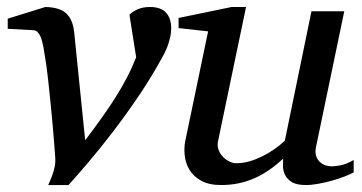

<svg xmlns="http://www.w3.org/2000/svg" viewBox="-20 -514 1029 546"><path d="M466.8 -434.1Q466.8 -421.4 464.4 -410.2Q461.9 -398.9 458.7 -389.2Q455.6 -379.4 451.9 -371.6Q448.2 -363.8 445.8 -358.9Q412.6 -297.4 374.5 -241.2Q336.4 -185.1 299.8 -137.5Q263.2 -89.8 230.5 -51.5Q197.8 -13.2 174.8 12.2H117.2Q127.4 -9.8 132.8 -28.6Q138.2 -47.4 137.2 -64Q137.2 -65.4 136.2 -78.9Q135.3 -92.3 133.5 -113.5Q131.8 -134.8 129.4 -162.1Q127 -189.5 124 -218.8Q121.1 -248 117.9 -277.6Q114.7 -307.1 111.1 -332.8Q107.4 -358.4 103.8 -378.2Q100.1 -397.9 96.2 -408.2Q91.3 -418.5 86.4 -423.3Q81.5 -428.2 73.2 -428.2L2 -432.1V-460.9L108.9 -494.1Q149.9 -493.2 168.5 -475.8Q187 -458.5 190.9 -422.9L222.2 -115.2Q247.6 -148.4 269 -178.5Q290.5 -208.5 308.3 -236.8Q326.2 -265.1 340.8 -293.2Q355.5 -321.3 367.2 -351.1L348.1 -472.2Q357.9 -481.9 372.6 -488Q387.2 -494.1 405.8 -494.1Q438 -494.1 452.4 -477.8Q466.8 -461.4 466.8 -434.1Z M985.8 -23.9Q976.6 -18.6 960.2 -12.2Q943.8 -5.9 924.8 -0.5Q905.8 4.9 886 8.5Q866.2 12.2 850.1 12.2Q821.8 12.2 808.1 2.7Q794.4 -6.8 789.3 -19.3Q784.2 -31.7 784.7 -44.4Q785.2 -57.1 785.2 -63Q745.6 -25.4 702.4 -6.6Q659.2 12.2 608.9 12.2Q574.2 12.2 552.2 0Q530.3 -12.2 519 -30.8Q507.8 -49.3 505.4 -71.3Q502.9 -93.3 506.8 -112.8L571.8 -424.8L487.8 -434.1V-462.9L638.7 -494.1H679.7L600.1 -112.8Q597.2 -100.1 601.3 -88.6Q605.5 -77.1 613.5 -68.6Q621.6 -60.1 631.8 -54.9Q642.1 -49.8 651.9 -49.8Q669.9 -49.8 688.2 -54.9Q706.5 -60.1 724.6 -68.8Q742.7 -77.6 759.3 -89.1Q775.9 -100.6 790 -113.8L865.7 -481.9H959L878.9 -97.2Q875.5 -81.5 878.9 -71Q882.3 -60.5 889.4 -53.7Q896.5 -46.9 905.5 -43.9Q914.6 -41 922.9 -41Q932.6 -41 948.7 -43.9Q964.8 -46.9 985.8 -59.1Z"/></svg>

Font: Charis SIL Viet
Style: Italic
Weight: 400
Italic angle: -11°
Foundry: SIL International
Version: Version 5.000